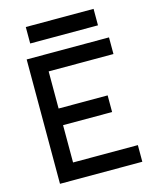

<svg xmlns="http://www.w3.org/2000/svg" viewBox="-126 -949 838 1034"><g transform="rotate(-15 293.0 -431.5)"><path d="M78.1 0V-693.4H175.8V0ZM78.1 0V-92.8H537.1V0ZM78.1 -300.8V-393.6H449.2V-300.8ZM78.1 -600.6V-693.4H537.1V-600.6ZM118.7 -771.5V-863.3H496.6V-771.5Z"/></g></svg>

Font: Cascadia Mono PL
Style: Regular
Weight: 400
Monospace: yes
Designer: Aaron Bell
Foundry: Saja Typeworks
Version: Version 2102.003